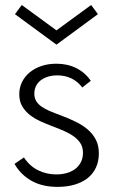

<svg xmlns="http://www.w3.org/2000/svg" viewBox="-20 -735 458 770"><path d="M210.5 14.5Q247.7 14.5 278.4 5.7Q309.1 -3.2 330.9 -20.2Q352.7 -37.3 364.5 -62.3Q376.4 -87.3 376.4 -120Q376.4 -151.4 364.5 -174.5Q352.7 -197.7 332 -215.5Q311.4 -233.2 283 -247Q254.5 -260.9 221.4 -273.2Q197.7 -281.8 178.6 -290Q159.5 -298.2 145.9 -308Q132.3 -317.7 125 -330Q117.7 -342.3 117.7 -359.5Q117.7 -375.9 124.1 -389.3Q130.5 -402.7 142.5 -412.3Q154.5 -421.8 171.6 -427.3Q188.6 -432.7 210 -432.7Q240.9 -432.7 266.1 -420.7Q291.4 -408.6 310 -384.1L344.1 -410.9Q321.4 -444.1 285.9 -461.8Q250.5 -479.5 206.4 -479.5Q173.2 -479.5 145.9 -470.2Q118.6 -460.9 98.9 -444.5Q79.1 -428.2 68.2 -405.7Q57.3 -383.2 57.3 -357.3Q57.3 -328.6 69.3 -308.4Q81.4 -288.2 100.5 -273.4Q119.5 -258.6 143 -248.2Q166.4 -237.7 189.1 -229.1Q215.9 -219.1 238.4 -209.1Q260.9 -199.1 277.5 -186.8Q294.1 -174.5 303.4 -159.1Q312.7 -143.6 312.7 -122.3Q312.7 -100.5 304.1 -84.1Q295.5 -67.7 280.7 -56.8Q265.9 -45.9 246.6 -40.7Q227.3 -35.5 205.5 -35.5Q167.7 -35.5 133.9 -51.6Q100 -67.7 75.9 -103.6L38.2 -77.7Q52.7 -52.7 71.6 -35.2Q90.5 -17.7 112.5 -6.6Q134.5 4.5 159.3 9.5Q184.1 14.5 210.5 14.5ZM372.7 -678.2 345.5 -715 206.4 -613.2 67.3 -715 40 -678.2 206.4 -555.9Z"/></svg>

Font: Spartan MB
Style: Regular
Weight: 212
Designer: Matt Bailey, Mirko Velimirovic
Foundry: Matt Bailey
Version: Version 1.005